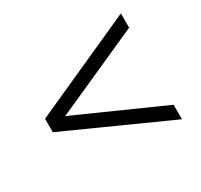

<svg xmlns="http://www.w3.org/2000/svg" viewBox="-111 -669 811 776"><g transform="rotate(-30 294.0 -281.0)"><path d="M533.3 -34.3V-102L87.3 -301V-261.8L533.3 -461.8V-528.4L54.9 -312.7V-250Z"/></g></svg>

Font: LL Pando Sans
Style: Regular
Weight: 400
Designer: Joshua Smith
Foundry: Joshua Smith
Version: Version 1.000;Glyphs 3.2.1 (3258)